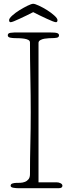

<svg xmlns="http://www.w3.org/2000/svg" viewBox="-20 -992 365 1012"><path d="M275 -875Q270 -875 257 -880Q244 -885 227 -893Q210 -901 191 -910Q172 -919 155 -928Q138 -919 119 -910Q100 -901 83 -893Q66 -885 53.5 -880Q41 -875 36 -875Q28 -875 28 -886Q28 -895 44.5 -910Q61 -925 83 -938.5Q105 -952 125.5 -962Q146 -972 155 -972Q164 -972 185.5 -962Q207 -952 228.5 -938.5Q250 -925 266.5 -910Q283 -895 283 -886Q283 -875 275 -875ZM183 -31H279Q290 -31 299.5 -26Q309 -21 309 -13Q309 0 289 0H77Q63 0 49.5 -2.5Q36 -5 36 -13Q36 -22 46 -25Q56 -28 65 -28Q75 -28 87.5 -28.5Q100 -29 111.5 -33.5Q123 -38 130.5 -47.5Q138 -57 138 -74Q138 -156 140 -234.5Q142 -313 142 -401Q142 -489 140 -584.5Q138 -680 138 -768Q138 -777 129.5 -781.5Q121 -786 108.5 -788Q96 -790 82 -790.5Q68 -791 58 -791Q47 -791 34 -793.5Q21 -796 21 -806Q21 -817 35 -819Q49 -821 58 -821H240Q272 -821 281.5 -817.5Q291 -814 291 -806Q291 -795 278.5 -793Q266 -791 254 -791Q249 -791 237.5 -790.5Q226 -790 214 -788Q202 -786 192.5 -780.5Q183 -775 183 -766Z"/></svg>

Font: Life Savers
Style: Regular
Weight: 400
Designer: Pablo Impallari, Rodrigo Fuenzalida, Brenda Gallo
Foundry: Pablo Impallari, Rodrigo Fuenzalida, Brenda Gallo
Version: Version 3.001; ttfautohint (v0.95) -l 8 -r 50 -G 200 -x 14 -